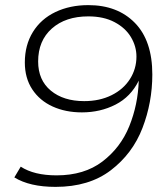

<svg xmlns="http://www.w3.org/2000/svg" viewBox="-20 -725 642 750"><path d="M575 -434Q575 -325 536.5 -225Q498 -125 413 -60Q328 5 197 5Q96 5 36 -32L61 -74Q113 -40 201 -40Q309 -40 380 -94Q451 -148 485 -232Q519 -316 522 -410Q491 -347 431.5 -316.5Q372 -286 300 -286Q236 -286 185.5 -309Q135 -332 106 -376Q77 -420 77 -481Q77 -549 108.5 -600Q140 -651 196.5 -678Q253 -705 325 -705Q439 -705 507 -635.5Q575 -566 575 -434ZM513 -504Q513 -544 491.5 -580Q470 -616 427.5 -638.5Q385 -661 325 -661Q236 -661 182.5 -613.5Q129 -566 129 -485Q129 -412 178.5 -371Q228 -330 309 -330Q369 -330 415.5 -353Q462 -376 487.5 -416Q513 -456 513 -504Z"/></svg>

Font: Idrija
Style: Italic
Weight: 300
Italic angle: -11.3°
Designer: Julieta Ulanovsky
Foundry: Julieta Ulanovsky
Version: Version 7.200